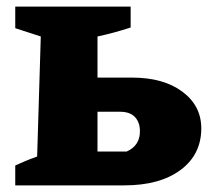

<svg xmlns="http://www.w3.org/2000/svg" viewBox="-20 -559 628 579"><path d="M26 0V-60Q42 -67 54.5 -72.5Q67 -78 92 -87L103 -449L26 -474V-539H374V-476Q349 -468 325.5 -461.5Q302 -455 274 -449V-325H378Q473 -325 530 -282.5Q587 -240 587 -172Q587 -93 524.5 -46.5Q462 0 355 0ZM274 -102H362Q402 -120 402 -163Q402 -190 387 -206Q372 -222 342 -222H274Z"/></svg>

Font: Piazzolla SC ExtraBold
Style: Regular
Weight: 800
Designer: Juan Pablo del Peral
Foundry: Huerta Tipografica
Version: Version 1.330